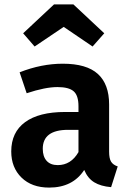

<svg xmlns="http://www.w3.org/2000/svg" viewBox="-20 -835 587 871"><path d="M514 -80 484 14Q437 10 407.5 -8Q378 -26 362 -64Q310 16 203 16Q124 16 77.5 -29.5Q31 -75 31 -148Q31 -235 94 -281Q157 -327 275 -327H336V-353Q336 -402 314 -421Q292 -440 241 -440Q185 -440 101 -412L69 -507Q168 -546 265 -546Q373 -546 424 -499.5Q475 -453 475 -361V-147Q475 -116 484 -101.5Q493 -87 514 -80ZM336 -145V-246H289Q174 -246 174 -160Q174 -125 191.5 -105.5Q209 -86 242 -86Q302 -86 336 -145ZM85 -684 225 -815H313L453 -684L400 -624L269 -713L137 -624Z"/></svg>

Font: Wolseley Sans SemiBold
Style: Regular
Weight: 600
Designer: Carrois Corporate & Edenspiekermann AG
Foundry: Carrois Corporate GbR & Edenspiekermann AG
Version: Version 4.202